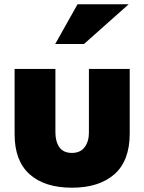

<svg xmlns="http://www.w3.org/2000/svg" viewBox="-20 -862 671 894"><path d="M394 -541V-245Q394 -203 374 -176.5Q354 -150 315 -150Q275 -150 256.5 -176.5Q238 -203 238 -245V-541H48V-237Q48 -113 118 -50.5Q188 12 315 12Q441 12 512.5 -50.5Q584 -113 584 -241V-541ZM237 -657H371L579 -842H341Z"/></svg>

Font: Geom Black
Style: Bold
Weight: 900
Version: Version 1.102